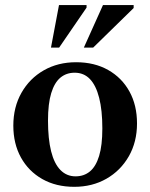

<svg xmlns="http://www.w3.org/2000/svg" viewBox="-20 -710 581 742"><path d="M272 -28.5Q304.5 -28.5 327.5 -47.5Q350.5 -66.5 363 -107.2Q375.5 -148 375.5 -213.5Q375.5 -284 363.2 -332Q351 -380 327.5 -404.5Q304 -429 268.5 -429Q236.5 -429 213.5 -410Q190.5 -391 178 -350.2Q165.5 -309.5 165.5 -244Q165.5 -173.5 177.5 -125.5Q189.5 -77.5 213.5 -53Q237.5 -28.5 272 -28.5ZM267 12Q196.5 12 143.5 -18Q90.5 -48 61 -101.2Q31.5 -154.5 31.5 -224.5Q31.5 -296 63 -351.5Q94.5 -407 149.2 -438.2Q204 -469.5 274 -469.5Q345 -469.5 398 -439.5Q451 -409.5 480.2 -356.5Q509.5 -303.5 509.5 -233Q509.5 -161.5 477.8 -106Q446 -50.5 391.2 -19.2Q336.5 12 267 12ZM304 -526 378 -690.5H496.5V-679L340 -526ZM177 -526 208 -690.5H314.5V-680.5L208.5 -526Z"/></svg>

Font: Newsreader 36pt SemiBold
Style: Regular
Weight: 600
Designer: Hugues Gentile
Foundry: Production Type
Version: Version 1.003